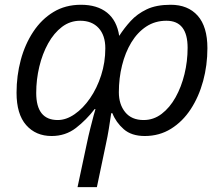

<svg xmlns="http://www.w3.org/2000/svg" viewBox="-20 -565 943 810"><path d="M700.2 -544.9Q772.9 -544.9 814 -498.8Q855 -452.6 855 -361.8Q855 -289.6 836.9 -223.1Q818.8 -156.7 784.7 -104.5Q750.5 -52.2 701.4 -21.7Q652.3 8.8 590.8 8.8Q534.7 8.8 502 -20Q469.2 -48.8 454.1 -87.4H449.2Q444.3 -53.7 439.2 -22Q434.1 9.8 426.3 45.4L388.7 224.6H307.1L346.2 41Q353 8.3 361.1 -23.9Q369.1 -56.2 375.2 -78.4Q381.3 -100.6 382.8 -105H379.4Q344.2 -59.1 300.3 -25.1Q256.3 8.8 197.8 8.8Q130.9 8.8 90.3 -37.4Q49.8 -83.5 49.8 -173.8Q49.8 -245.6 67.6 -312Q85.4 -378.4 120.4 -431.2Q155.3 -483.9 205.6 -514.4Q255.9 -544.9 321.3 -544.9Q390.1 -544.9 431.6 -511.7Q473.1 -478.5 482.9 -413.6Q503.9 -446.3 531.2 -476.3Q558.6 -506.3 598.9 -525.6Q639.2 -544.9 700.2 -544.9ZM682.1 -477.5Q634.3 -477.5 596.9 -452.9Q559.6 -428.2 533.9 -385.7Q508.3 -343.3 494.9 -289.1Q481.4 -234.9 481.4 -175.8Q481.4 -124.5 508.3 -91.6Q535.2 -58.6 585.9 -58.6Q627.9 -58.6 662.1 -84.7Q696.3 -110.8 720.7 -154.5Q745.1 -198.2 758.3 -252.4Q771.5 -306.6 771.5 -363.3Q771.5 -477.5 682.1 -477.5ZM318.4 -477.5Q275.9 -477.5 241.7 -451.7Q207.5 -425.8 183.1 -381.8Q158.7 -337.9 145.8 -283.7Q132.8 -229.5 132.8 -172.9Q132.8 -58.6 223.6 -58.6Q259.3 -58.6 294.9 -83.3Q330.6 -107.9 359.9 -150.4Q389.2 -192.9 406.7 -247.3Q424.3 -301.8 424.3 -361.3Q424.3 -416 396 -446.8Q367.7 -477.5 318.4 -477.5Z"/></svg>

Font: Open Sans
Style: Italic
Weight: 400
Italic angle: -12°
Designer: Monotype Design Team
Foundry: Monotype Imaging Inc.
Version: Version 3.000; ttfautohint (v1.8.4)